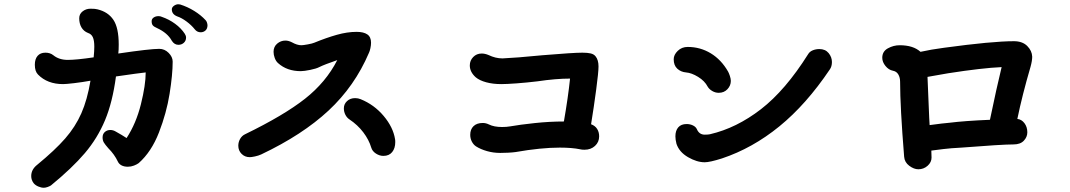

<svg xmlns="http://www.w3.org/2000/svg" viewBox="-20 -832 5040 904"><path d="M793 -542Q793 -481 778.5 -390.5Q764 -300 728.5 -208.5Q693 -117 633 -64Q625 -58 611 -52.5Q597 -47 582 -47Q564 -47 552 -53.5Q540 -60 535 -71Q519 -105 490 -134Q475 -151 469 -161Q463 -171 463 -185Q463 -201 473.5 -210.5Q484 -220 500 -220Q513 -220 526 -212Q555 -196 576 -182Q621 -251 643.5 -341.5Q666 -432 666 -491Q636 -488 526 -472Q510 -351 474.5 -266Q439 -181 379.5 -111Q320 -41 220 41Q214 45 204 48.5Q194 52 186 52Q174 52 160 46Q146 40 138 30Q127 15 127 -3Q127 -34 155 -56Q239 -125 287 -180Q335 -235 363 -298.5Q391 -362 406 -452Q367 -445 329 -440.5Q291 -436 277 -436Q203 -436 159 -481Q144 -496 144 -527Q144 -554 157 -569Q170 -584 194 -584Q216 -584 231 -572Q258 -550 299 -550Q340 -550 421 -562Q424 -592 424 -612Q424 -642 417 -657Q410 -672 394 -677Q374 -685 363.5 -703Q353 -721 353 -746Q353 -766 369 -778.5Q385 -791 406 -791Q430 -791 439 -788Q489 -776 514 -738.5Q539 -701 539 -622Q539 -595 537 -580Q686 -602 730 -602Q755 -602 774 -583Q793 -564 793 -542ZM897 -694Q881 -714 858 -731Q835 -748 814 -755Q789 -765 789 -788Q789 -797 798 -804Q807 -811 818 -812Q825 -812 828 -811Q863 -800 894.5 -780.5Q926 -761 948 -737Q955 -730 957 -714Q957 -697 947.5 -688.5Q938 -680 925 -680Q908 -680 897 -694ZM789 -640Q769 -677 719 -700Q705 -706 699.5 -712.5Q694 -719 694 -732Q694 -743 703.5 -749.5Q713 -756 726 -756Q735 -756 741 -753Q776 -741 804.5 -720Q833 -699 850 -673Q856 -664 856 -655Q856 -640 845.5 -630.5Q835 -621 820 -621Q801 -621 789 -640Z M1717 -583Q1650 -426 1527 -311.5Q1404 -197 1210 -105Q1197 -99 1180.5 -95.5Q1164 -92 1156 -92Q1133 -92 1117.5 -107.5Q1102 -123 1102 -146Q1102 -163 1110.5 -178Q1119 -193 1134 -200Q1317 -289 1416 -367Q1515 -445 1568 -549Q1507 -528 1483 -516Q1470 -509 1441 -503Q1412 -497 1396 -497Q1331 -497 1289 -535Q1279 -544 1273.5 -559Q1268 -574 1268 -588Q1268 -612 1285 -626.5Q1302 -641 1324 -641Q1338 -641 1354 -633Q1379 -619 1399 -619Q1407 -619 1429 -623Q1451 -627 1460 -631Q1516 -654 1565.5 -668Q1615 -682 1659 -682Q1692 -682 1709.5 -670Q1727 -658 1727 -631Q1727 -619 1724 -605Q1721 -591 1717 -583ZM1841 -163Q1841 -134 1826.5 -116Q1812 -98 1785 -98Q1767 -98 1750 -109Q1733 -120 1728 -137Q1717 -174 1690.5 -209Q1664 -244 1625 -270Q1613 -278 1606 -292Q1599 -306 1599 -322Q1599 -342 1614 -356Q1629 -370 1652 -370Q1666 -370 1678 -365Q1742 -339 1786.5 -286Q1831 -233 1840 -177Q1841 -173 1841 -163Z M2801 -190Q2801 -163 2781.5 -145Q2762 -127 2732 -127Q2719 -127 2712 -129Q2673 -137 2616 -137Q2527 -137 2407 -116Q2392 -114 2372 -113Q2352 -112 2335 -112Q2303 -112 2273 -120.5Q2243 -129 2221 -143Q2209 -151 2201.5 -165.5Q2194 -180 2194 -197Q2194 -223 2209.5 -238Q2225 -253 2253 -253Q2268 -253 2282 -246Q2306 -234 2344 -234Q2365 -234 2382 -237Q2427 -245 2497.5 -252.5Q2568 -260 2635 -260Q2655 -375 2664 -462Q2598 -462 2510 -449Q2460 -443 2412.5 -439.5Q2365 -436 2340 -436Q2301 -436 2269.5 -444.5Q2238 -453 2220 -468Q2192 -493 2192 -524Q2192 -547 2208 -563.5Q2224 -580 2248 -580Q2263 -580 2280 -573Q2313 -557 2346 -557Q2371 -558 2423.5 -562Q2476 -566 2535 -572Q2679 -584 2722 -584Q2746 -584 2761 -580.5Q2776 -577 2784 -567Q2798 -550 2798 -519Q2798 -492 2787 -409.5Q2776 -327 2763 -247Q2782 -240 2791.5 -225Q2801 -210 2801 -190Z M3312 -424Q3298 -451 3267 -470Q3236 -489 3210 -491Q3186 -493 3169 -508.5Q3152 -524 3152 -553Q3152 -574 3171 -592.5Q3190 -611 3218 -611Q3277 -611 3326.5 -581Q3376 -551 3408 -495Q3412 -488 3416.5 -474.5Q3421 -461 3421 -451Q3421 -429 3405 -412Q3389 -395 3364 -395Q3348 -395 3333.5 -403.5Q3319 -412 3312 -424ZM3165 -155Q3160 -175 3160 -190Q3160 -217 3173.5 -232.5Q3187 -248 3213 -248Q3229 -248 3242.5 -241.5Q3256 -235 3261 -224Q3272 -198 3298 -198Q3315 -198 3323 -200Q3448 -229 3563 -318Q3678 -407 3785 -577Q3792 -589 3806.5 -595Q3821 -601 3838 -601Q3866 -601 3881.5 -582Q3897 -563 3897 -540Q3897 -519 3887 -505Q3776 -340 3649.5 -237Q3523 -134 3379 -86Q3322 -68 3298 -68Q3261 -68 3219.5 -92Q3178 -116 3165 -155Z M4832 -517Q4793 -384 4770 -272Q4790 -270 4803.5 -252Q4817 -234 4817 -209Q4817 -187 4800.5 -169.5Q4784 -152 4752 -152Q4698 -152 4507 -137L4460 -134Q4433 -132 4365 -123Q4366 -109 4366 -90Q4366 -68 4347.5 -51.5Q4329 -35 4304 -35Q4283 -35 4261 -51.5Q4239 -68 4237 -94Q4218 -329 4218 -447Q4218 -467 4209.5 -481.5Q4201 -496 4184 -499Q4164 -503 4149 -521.5Q4134 -540 4134 -560Q4134 -590 4160.5 -604.5Q4187 -619 4216 -619Q4280 -619 4314 -588Q4363 -599 4424 -607Q4651 -638 4754 -638Q4794 -638 4816.5 -615.5Q4839 -593 4840 -565Q4840 -546 4832 -517ZM4641 -268Q4673 -422 4696 -516Q4604 -512 4444 -487L4347 -470Q4348 -436 4351 -373.5Q4354 -311 4355 -278L4357 -243Q4423 -252 4450 -254Q4521 -263 4641 -268Z"/></svg>

Font: Tsukimi Rounded
Style: Bold
Weight: 700
Designer: Takashi Funayama
Foundry: Takashi Funayama
Version: Version 1.032; ttfautohint (v1.8.3)